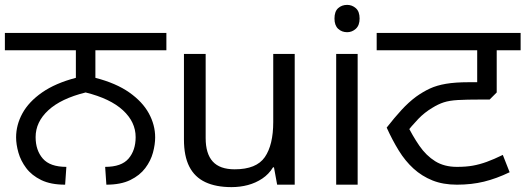

<svg xmlns="http://www.w3.org/2000/svg" viewBox="-27 -757 2154 787"><path d="M240 0Q181 0 142 -19Q103 -38 80.5 -68Q58 -98 48.5 -131.5Q39 -165 39 -194Q39 -245 65 -292.5Q91 -340 145.5 -378Q200 -416 284 -438V-551H-7V-622H655V-551H364V-438Q449 -416 503 -378Q557 -340 583 -292.5Q609 -245 609 -194Q609 -165 600 -131.5Q591 -98 568.5 -68Q546 -38 507 -19Q468 0 409 0L404 -73Q471 -73 500 -107Q529 -141 529 -195Q529 -257 477 -305Q425 -353 324 -378Q223 -353 171 -305Q119 -257 119 -195Q119 -141 148.5 -107Q178 -73 245 -73Z M1181 -536V0H1109L1096 -71H1092Q1075 -43 1048 -25Q1021 -7 989 1.5Q957 10 922 10Q858 10 814.5 -10.5Q771 -31 749 -74Q727 -117 727 -185V-536H816V-191Q816 -127 845 -95Q874 -63 935 -63Q1024 -63 1058.5 -113Q1093 -163 1093 -257V-536Z M1439 -536V0H1351V-536ZM1396 -737Q1416 -737 1431.5 -723.5Q1447 -710 1447 -681Q1447 -653 1431.5 -639Q1416 -625 1396 -625Q1374 -625 1359 -639Q1344 -653 1344 -681Q1344 -710 1359 -723.5Q1374 -737 1396 -737Z M1846 0Q1789 0 1745.5 -17.5Q1702 -35 1668 -66Q1634 -97 1607.5 -140Q1581 -183 1558 -234Q1590 -275 1619 -306.5Q1648 -338 1679 -361Q1707 -381 1735 -394Q1763 -407 1801 -413.5Q1839 -420 1894 -420H1929V-551H1517V-622H2107V-551H2009V-378L1980 -349H1943Q1885 -349 1850 -347Q1815 -345 1792 -337.5Q1769 -330 1745 -315Q1713 -296 1687.5 -269.5Q1662 -243 1631 -204L1638 -253Q1664 -200 1692 -159.5Q1720 -119 1757 -96Q1794 -73 1846 -73Q1883 -73 1911 -78Q1939 -83 1968 -93.5Q1997 -104 2034 -122L2062 -51Q2008 -25 1957 -12.5Q1906 0 1846 0Z"/></svg>

Font: gurmukhi15
Style: Book
Weight: 400
Designer: Jelle Bosma - Monotype Design Team
Foundry: Monotype Imaging Inc.
Version: Version 2.003